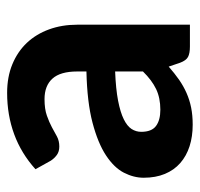

<svg xmlns="http://www.w3.org/2000/svg" viewBox="-31 -535 574 552"><g transform="rotate(-90 256.0 -259.0)"><path d="M398 0Q378.5 0 368.2 -5.5Q358 -11 351.5 -28.5L340.5 -61Q321 -44 302.8 -31.2Q284.5 -18.5 264.8 -9.8Q245 -1 222.8 3.5Q200.5 8 173.5 8Q139.5 8 111.5 -1Q83.5 -10 63.2 -27.8Q43 -45.5 32 -72Q21 -98.5 21 -133Q21 -161.5 35.5 -189.8Q50 -218 85.2 -241.2Q120.5 -264.5 179.2 -280Q238 -295.5 326.5 -297.5V-324Q326.5 -372.5 306 -395.2Q285.5 -418 247 -418Q218.5 -418 199.5 -411.2Q180.5 -404.5 166.2 -396.8Q152 -389 139.5 -382.2Q127 -375.5 110.5 -375.5Q96 -375.5 86.2 -382.8Q76.5 -390 70 -400L45.5 -444Q91 -485 146 -505.2Q201 -525.5 265 -525.5Q311 -525.5 347.2 -510.5Q383.5 -495.5 408.8 -468.8Q434 -442 447.5 -405Q461 -368 461 -324V0ZM216.5 -85Q250.5 -85 276 -97.2Q301.5 -109.5 326.5 -135V-215Q276 -213 242.5 -206.5Q209 -200 189.2 -190.2Q169.5 -180.5 161.2 -167.8Q153 -155 153 -140Q153 -110 169.8 -97.5Q186.5 -85 216.5 -85Z"/></g></svg>

Font: Lato Heavy
Style: Regular
Weight: 800
Designer: Lukasz Dziedzic
Foundry: tyPoland Lukasz Dziedzic
Version: Version 2.007; 2014-02-27